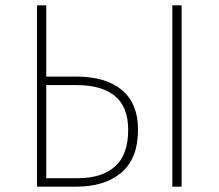

<svg xmlns="http://www.w3.org/2000/svg" viewBox="-20 -702 822 722"><path d="M499 -214Q499 -106 436.5 -53Q374 0 266 0H119V-682H154V-414H266Q378 -414 438.5 -363.5Q499 -313 499 -214ZM663 -682V0H628V-682ZM462 -214Q462 -300 412 -341Q362 -382 269 -382H154V-32H274Q363 -32 412.5 -76Q462 -120 462 -214Z"/></svg>

Font: FiraGO UltraLight
Style: Regular
Weight: 200
Designer: bBox Type
Foundry: bBox Type GmbH
Version: Version 1.001